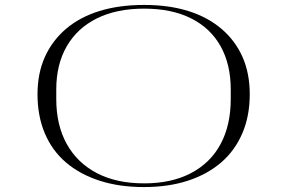

<svg xmlns="http://www.w3.org/2000/svg" viewBox="-20 -743 1164 778"><path d="M563 15Q463 15 383 -11Q303 -37 247 -85Q191 -133 161.5 -203Q132 -273 132 -361Q132 -446 162 -512.5Q192 -579 248 -626.5Q304 -674 383.5 -698.5Q463 -723 564 -723Q664 -723 742.5 -698.5Q821 -674 877 -626.5Q933 -579 962.5 -512.5Q992 -446 992 -361Q992 -273 962 -203Q932 -133 876.5 -85Q821 -37 742 -11Q663 15 563 15ZM564 0Q675 0 754 -41.5Q833 -83 874 -159.5Q915 -236 915 -342V-380Q915 -482 874 -555.5Q833 -629 754.5 -668.5Q676 -708 564 -708Q452 -708 372.5 -668.5Q293 -629 250.5 -555.5Q208 -482 208 -380V-342Q208 -236 250.5 -159.5Q293 -83 372.5 -41.5Q452 0 564 0Z"/></svg>

Font: Kalnia Expanded ExtraLight
Style: Regular
Weight: 250
Width: 7
Designer: Frida Medrano
Foundry: Frida Medrano
Version: Version 1.105